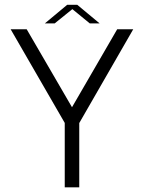

<svg xmlns="http://www.w3.org/2000/svg" viewBox="-20 -800 627 820"><path d="M256.5 0H318.5V-274.5L549 -675H480.5L287.5 -342L94 -675H25.5L256.5 -275ZM171.5 -700H213.5L289 -761L363.5 -700H405.5L310 -779.5H267Z"/></svg>

Font: Anybody Light
Style: Regular
Weight: 300
Designer: Tyler Finck
Foundry: Etcetera Type Company
Version: Version 1.111; ttfautohint (v1.8.4)